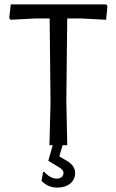

<svg xmlns="http://www.w3.org/2000/svg" viewBox="-20 -661 530 874"><path d="M463 -571 469 -633 464 -641H29L22 -579L28 -571L142 -577H206L210 -193L205 0H220L200 71L248 100C262 108 269 116.3 269 125C269 133.7 266.2 140.3 260.5 145C254.8 149.7 247.3 152 238 152C218.7 152 199.7 141.7 181 121L176 122L169 162C188.3 182.7 212.3 193 241 193C265 193 284.5 186.8 299.5 174.5C314.5 162.2 322 146.3 322 127C322 104.3 309.3 85.7 284 71L250 51L265 0H286L282 -200L286 -577H351Z"/></svg>

Font: Alegreya Sans
Style: Regular
Weight: 400
Designer: Juan Pablo del Peral
Foundry: Huerta Tipografica
Version: Version 1.000;PS 001.000;hotconv 1.0.70;makeotf.lib2.5.58329